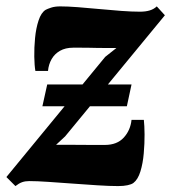

<svg xmlns="http://www.w3.org/2000/svg" viewBox="-42 -586 548 616"><path d="M7.5 11 -21.5 -18 295.5 -403.5 331.5 -432Q317 -432 302 -432Q287 -432 271.8 -432.2Q256.5 -432.5 242.2 -432.8Q228 -433 215.5 -433Q203 -433 193 -433Q168 -433 150.5 -423Q133 -413 123.5 -396.2Q114 -379.5 112 -358.5H71.5Q68.5 -375.5 68 -404.2Q67.5 -433 70.5 -464.2Q73.5 -495.5 81.8 -520.5Q90 -545.5 104.5 -554.5Q110 -557.5 122 -561.5Q134 -565.5 151.5 -565.5Q174.5 -565.5 207.5 -563Q240.5 -560.5 276.8 -557Q313 -553.5 347.2 -551Q381.5 -548.5 407 -548.5Q425 -548.5 438.2 -552.5Q451.5 -556.5 461 -565.5L487 -537L167 -148.5L138 -121.5Q157.5 -121.5 177 -121.5Q196.5 -121.5 216.2 -121.2Q236 -121 255.5 -121Q275 -121 294.5 -121Q333.5 -121 355 -144.5Q376.5 -168 380 -201.5H419.5Q421.5 -184 421.8 -154.8Q422 -125.5 419.2 -93.8Q416.5 -62 408.5 -36Q400.5 -10 386 1Q380 5.5 367.5 8.2Q355 11 337 11Q309 11 270.5 8.5Q232 6 190.8 3Q149.5 0 113 -2.5Q76.5 -5 51.5 -5Q39 -5 29 -1.5Q19 2 7.5 11ZM94 -245 109.5 -315H380L365 -245Z"/></svg>

Font: Merriweather 24pt SemiCondensed Black
Style: Italic
Weight: 900
Width: 4
Italic angle: -7.8°
Designer: Eben Sorkin
Foundry: Eben Sorkin
Version: Version 2.101